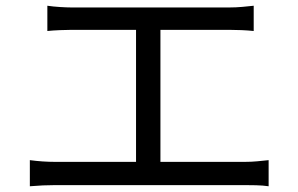

<svg xmlns="http://www.w3.org/2000/svg" viewBox="-20 -689 1040 669"><path d="M145 -669Q165 -666 189.5 -664.5Q214 -663 229 -663H779Q802 -663 824 -665Q846 -667 864 -669V-581Q845 -583 822.5 -584Q800 -585 779 -585H539V-125H833Q856 -125 876.5 -127Q897 -129 916 -131V-40Q896 -43 872 -43.5Q848 -44 833 -44H172Q152 -44 129.5 -43Q107 -42 84 -40V-131Q129 -125 172 -125H454V-585H229Q215 -585 189.5 -584Q164 -583 145 -581Z"/></svg>

Font: Chiron Sans HK TT
Style: Regular
Weight: 400
Designer: Ryoko NISHIZUKA 西塚涼子 (kana, bopomofo & ideographs); Paul D. Hunt (Latin, Greek & Cyrillic); Sandoll Communications 산돌커뮤니
Foundry: Adobe
Version: Version 2.022;hotconv 1.0.109;makeotfexe 2.5.65596